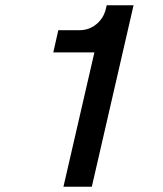

<svg xmlns="http://www.w3.org/2000/svg" viewBox="-20 -710 618 730"><path d="M221.2 0 338.9 -510.7H182.6L201.7 -595.2H282.7Q318.8 -595.2 346.7 -618.2Q374.5 -641.1 382.8 -677.7L385.7 -689.9H487.8L329.1 0Z"/></svg>

Font: HK Grotesk SemiBold Italic
Style: Regular
Weight: 600
Italic angle: -13°
Designer: Alfredo Marco Pradil and Stefan Peev
Foundry: Hanken Design Co.
Version: Version 1.000;PS 001.000;hotconv 1.0.88;makeotf.lib2.5.64775